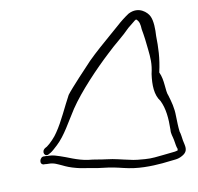

<svg xmlns="http://www.w3.org/2000/svg" viewBox="-80 -738 911 883"><g transform="rotate(-10 376.0 -296.5)"><path d="M58 -50C56 -40 60 -33 69 -31H77C82 -30 86 -30 93 -30C119 -30 134 -20 153 -12C171 -3 188 4 215 11C240 18 261 19 290 25C318 31 357 33 385 39C416 45 444 54 477 58C537 66 605 60 643 55L671 52C682 51 694 47 704 41C738 22 724 -4 720 -28C718 -40 716 -61 712 -71C709 -95 709 -117 708 -145C708 -182 699 -213 690 -243C679 -267 686 -316 667 -355C682 -421 683 -469 682 -523C684 -552 684 -594 672 -617C664 -634 627 -673 575 -646C554 -632 536 -618 515 -599L477 -566C439 -533 398 -498 363 -463C341 -440 259 -353 239 -326C211 -275 184 -211 152 -165C141 -147 114 -119 99 -109L90 -104C68 -90 82 -60 103 -74L112 -79C120 -84 131 -94 145 -107C186 -145 216 -204 252 -259C301 -332 388 -423 453 -483C490 -519 528 -546 563 -582L594 -607C596 -610 603 -612 604 -614C619 -603 621 -586 622 -565C628 -533 632 -500 635 -468C639 -430 642 -400 631 -354C624 -304 625 -257 650 -225C669 -186 673 -140 672 -87C670 -67 677 -55 680 -37L684 -13C685 -6 687 0 689 5C689 8 688 10 689 12C685 14 679 15 674 16C653 18 640 20 618 22C594 24 566 29 533 26L499 23C487 22 472 19 460 16C429 10 397 0 359 -4C331 -7 302 -14 275 -16C225 -23 181 -46 151 -55C139 -59 119 -66 103 -66C97 -66 92 -66 87 -67H79C69 -69 60 -60 58 -50Z"/></g></svg>

Font: Stray Cat
Style: SuExtObl
Weight: 400
Version: Version 1.0